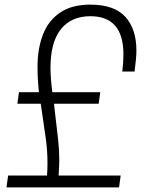

<svg xmlns="http://www.w3.org/2000/svg" viewBox="-20 -809 640 829"><path d="M494 0H8L15 -51H183Q185 -77 185 -103Q185 -161 177 -216L156 -361H55L62 -411H148Q142 -469 142 -521Q142 -598 165 -658.5Q188 -719 238.5 -754Q289 -789 370 -789Q473 -789 521 -736.5Q569 -684 569 -590Q569 -560 561 -500H508Q513 -540 513 -574Q513 -739 370 -739Q288 -739 243 -683Q198 -627 198 -516Q198 -472 206 -411H413L406 -361H213L231 -206Q236 -161 236 -116Q236 -99 233 -51H501Z"/></svg>

Font: Tanohe Sans Light
Style: Italic
Weight: 300
Designer: Village Type and Design LLC & Cristiano Sobral
Foundry: Cooper Hewitt Smithsonian Design Museum
Version: Version 1.00;September 29, 2021;FontCreator 13.0.0.2655 64-b